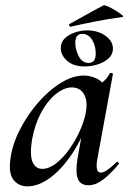

<svg xmlns="http://www.w3.org/2000/svg" viewBox="-20 -680 481 714"><path d="M82 13Q49 13 30 -11.5Q11 -36 19 -91Q26 -143 53.5 -197Q81 -251 120.5 -297Q160 -343 205 -371Q250 -399 291 -399Q310 -399 330 -392Q350 -385 364.5 -368.5Q379 -352 381 -326L327 -357Q342 -359 360 -373Q378 -387 388 -407Q390 -410 395.5 -408.5Q401 -407 400 -405L342 -89Q333 -38 355 -38Q365 -38 380 -48.5Q395 -59 413 -77Q416 -80 420 -76Q424 -72 421 -69Q390 -32 362.5 -11.5Q335 9 309 9Q280 9 270 -14Q260 -37 268 -89L293 -229L313 -246Q287 -166 248 -108Q209 -50 166 -18.5Q123 13 82 13ZM137 -52Q162 -52 188 -72Q214 -92 237 -124Q260 -156 276.5 -192.5Q293 -229 299 -261Q307 -304 292.5 -329.5Q278 -355 246 -355Q216 -354 185.5 -328.5Q155 -303 132 -259.5Q109 -216 99 -160Q90 -101 101.5 -76.5Q113 -52 137 -52ZM294 -433Q253 -433 229.5 -454Q206 -475 206 -501Q206 -523 221 -537.5Q236 -552 259 -559.5Q282 -567 304 -567Q344 -567 372 -547Q400 -527 400 -499Q400 -478 384.5 -463.5Q369 -449 345 -441Q321 -433 294 -433ZM310 -446Q336 -446 336 -481Q336 -510 322.5 -532Q309 -554 286 -554Q260 -554 260 -521Q260 -495 273 -470.5Q286 -446 310 -446ZM244 -581Q240 -580 237.5 -585Q235 -590 239 -591Q276 -611 303 -626.5Q330 -642 365 -660Q368 -662 381.5 -656Q395 -650 409.5 -641Q424 -632 433 -625Q442 -618 436 -617Q379 -609 333.5 -600Q288 -591 244 -581Z"/></svg>

Font: Cormorant Light SemiBold
Style: Italic
Weight: 600
Italic angle: -10°
Version: Version 4.000